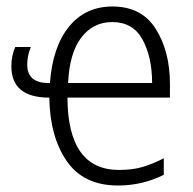

<svg xmlns="http://www.w3.org/2000/svg" viewBox="-20 -562 594 592"><path d="M326 -494Q390 -494 419.5 -440Q449 -386 449 -306H190Q194 -398 230.5 -446Q267 -494 326 -494ZM327 -542Q243 -542 192.5 -479.5Q142 -417 134 -306H125Q64 -308 64 -363Q64 -390 75 -417H27Q15 -390 15 -358Q15 -261 132 -261Q134 -140 186 -65Q238 10 344 10Q419 10 485 -23V-74Q450 -56 419 -47Q388 -38 347 -38Q189 -38 188 -261H504V-303Q504 -403 460.5 -472.5Q417 -542 327 -542Z"/></svg>

Font: Noto Sans UI SemiCondensed Light
Style: Regular
Weight: 300
Width: 4
Designer: Monotype Design Team
Foundry: Monotype Imaging Inc.
Version: Version 1.901